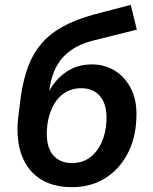

<svg xmlns="http://www.w3.org/2000/svg" viewBox="-20 -760 631 790"><path d="M276 10Q192 10 138.5 -28.5Q85 -67 64.5 -135.5Q44 -204 57 -294L66 -365Q76 -434 96 -487Q116 -540 150.5 -580.5Q185 -621 237.5 -650Q290 -679 365 -700L518 -740L543 -638L359 -592Q308 -579 271.5 -553Q235 -527 214 -489.5Q193 -452 185 -402L179 -358H170Q184 -395 210 -426Q236 -457 273 -476Q310 -495 358 -495Q413 -495 456 -467Q499 -439 522 -389Q545 -339 541 -271Q538 -188 503 -124Q468 -60 410 -25Q352 10 276 10ZM276 -89Q318 -89 348.5 -111Q379 -133 397.5 -172.5Q416 -212 418 -264Q421 -327 393.5 -362Q366 -397 314 -397Q273 -397 242 -375Q211 -353 193.5 -314Q176 -275 173 -227Q169 -158 197 -123.5Q225 -89 276 -89Z"/></svg>

Font: Nunitoga
Style: Bold Italic
Weight: 700
Italic angle: -9°
Designer: Vernon Adams
Foundry: Vernon Adams
Version: Version 1.0